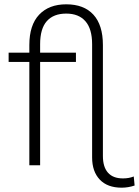

<svg xmlns="http://www.w3.org/2000/svg" viewBox="-20 -766 644 890"><path d="M604 94 600 52C585.3 58 568.7 61 550 61C519.3 61 496.2 52.2 480.5 34.5C464.8 16.8 457 -9 457 -43V-557C457 -619 442.3 -666 413 -698C383.7 -730 341.7 -746 287 -746C233.7 -746 191.8 -730 161.5 -698C131.2 -666 116 -619 116 -557V-522H20V-479H116V0H166V-479H332V-522H166V-561C166 -609 176.3 -644.7 197 -668C217.7 -691.3 247.7 -703 287 -703C325.7 -703 355.3 -691.2 376 -667.5C396.7 -643.8 407 -608.3 407 -561V-36C407 7.3 418.8 41.5 442.5 66.5C466.2 91.5 500 104 544 104C564 104 584 100.7 604 94Z"/></svg>

Font: Montserrat Custom ExtraLight
Style: Regular
Weight: 300
Designer: Julieta Ulanovsky
Foundry: Julieta Ulanovsky
Version: Version 7.200